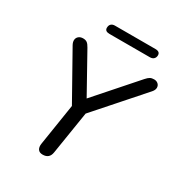

<svg xmlns="http://www.w3.org/2000/svg" viewBox="-203 -1003 1058 1141"><g transform="rotate(30 325.5 -432.5)"><path d="M261 7Q238 7 228.5 -7.5Q219 -22 223 -47L273 -365L283 -303L91 -645Q81 -663 82.5 -678Q84 -693 95.5 -702.5Q107 -712 125 -712Q142 -712 152.5 -704.5Q163 -697 174 -677L330 -397H307L560 -684Q574 -700 585 -706Q596 -712 612 -712Q629 -712 640 -702Q651 -692 651 -676.5Q651 -661 637 -645L335 -303L366 -365L314 -39Q307 7 261 7ZM247 -813Q215 -813 215 -837Q215 -854 224.5 -863Q234 -872 250 -872H528Q560 -872 560 -847Q560 -832 550.5 -822.5Q541 -813 524 -813Z"/></g></svg>

Font: Nunito Medium
Style: Italic
Weight: 500
Designer: Vernon Adams
Foundry: Vernon Adams
Version: Version 3.601